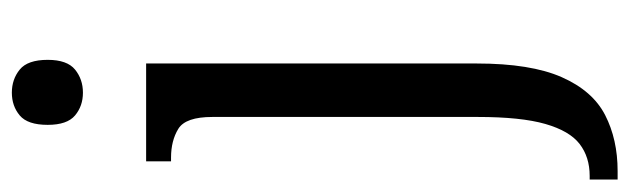

<svg xmlns="http://www.w3.org/2000/svg" viewBox="-386 -416 1037 316"><g transform="rotate(-90 132.0 -258.5)"><path d="M137 -640Q115 -640 99.5 -653Q84 -666 84 -698Q84 -731 99.5 -744Q115 -757 137 -757Q159 -757 175 -744Q191 -731 191 -698Q191 -666 175 -653Q159 -640 137 -640ZM-6 240V194H0Q31 194 52.5 177.5Q74 161 85.5 121Q97 81 97 10V-427Q97 -471 77.5 -483Q58 -495 30 -495H24V-536H185V8Q185 97 162.5 148Q140 199 100 219.5Q60 240 8 240Z"/></g></svg>

Font: Noto Serif Armenian Condensed
Style: Regular
Weight: 400
Width: 3
Designer: Monotype Design Team
Foundry: Monotype Imaging Inc.
Version: Version 2.008; ttfautohint (v1.8.4.7-5d5b)